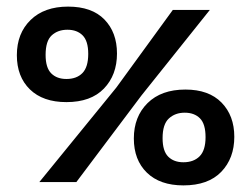

<svg xmlns="http://www.w3.org/2000/svg" viewBox="-20 -551 759 581"><path d="M615 -521 408 -262 211 0H99L332 -286L503 -521ZM181 -242Q110 -242 70.5 -280.5Q31 -319 31 -384Q31 -450 72.5 -490.5Q114 -531 186 -531Q258 -531 296 -492Q334 -453 334 -389Q334 -324 294.5 -283Q255 -242 181 -242ZM181 -312Q212 -312 229.5 -330Q247 -348 247 -388Q247 -427 230 -444Q213 -461 184 -461Q155 -461 136.5 -444Q118 -427 118 -385Q118 -346 135 -329Q152 -312 181 -312ZM535 10Q464 10 424.5 -28.5Q385 -67 385 -132Q385 -198 426.5 -239Q468 -280 541 -280Q612 -280 650.5 -240.5Q689 -201 689 -137Q689 -72 649.5 -31Q610 10 535 10ZM535 -60Q566 -60 584 -78Q602 -96 602 -136Q602 -176 585 -193Q568 -210 539 -210Q510 -210 491 -192.5Q472 -175 472 -133Q472 -94 489 -77Q506 -60 535 -60Z"/></svg>

Font: Zilla Slab SemiBold
Style: Regular
Weight: 600
Designer: Typotheque.com
Foundry: Typotheque type foundry
Version: Version 1.1; 2017